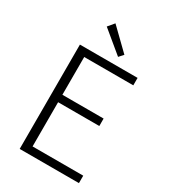

<svg xmlns="http://www.w3.org/2000/svg" viewBox="-226 -1055 1025 1162"><g transform="rotate(30 286.5 -474.0)"><path d="M106 -729H509V-677H166V-413H454V-361H166V-52H520V0H106ZM192 -905 228 -948 370 -810 343 -780Z"/></g></svg>

Font: Merged Yaku Han JP Light
Style: Regular
Weight: 300
Designer: Ryoko NISHIZUKA 西塚涼子 (kana, bopomofo & ideographs); Paul D. Hunt (Latin, Greek & Cyrillic); Sandoll Communications 산돌커뮤니
Foundry: Adobe
Version: Version 2.004